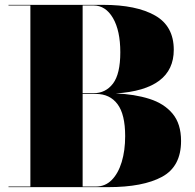

<svg xmlns="http://www.w3.org/2000/svg" viewBox="-20 -770 804 790"><path d="M425 0H15V-2.5H105V-747.5H15V-750H405Q541 -750 618 -706.2Q695 -662.5 695 -565Q695 -401 456.5 -385.5Q534 -382.5 594.8 -363.2Q655.5 -344 690.2 -302.2Q725 -260.5 725 -190Q725 -85 646.8 -42.5Q568.5 0 425 0ZM365 -747.5H320V-386.5H365Q414.5 -386.5 444.8 -426Q475 -465.5 475 -555Q475 -644 444.8 -695.8Q414.5 -747.5 365 -747.5ZM375 -383.5H320V-2.5H375Q413 -2.5 439.8 -29.5Q466.5 -56.5 480.8 -103.5Q495 -150.5 495 -210Q495 -299.5 463.5 -341.5Q432 -383.5 375 -383.5Z"/></svg>

Font: Bodoni* 72pt Fatface
Style: Regular
Weight: 900
Version: Version 2.3